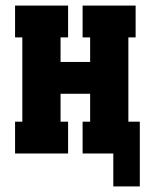

<svg xmlns="http://www.w3.org/2000/svg" viewBox="-20 -550 540 688"><path d="M386 118V0H276V-114H303V-214H197V-114H224V0H34V-114H60V-416H34V-530H224V-416H197V-328H303V-416H276V-530H466V-416H440V-114H481V118Z"/></svg>

Font: Iosevka Slab Heavy
Style: Regular
Weight: 900
Monospace: yes
Designer: Belleve Invis
Foundry: Belleve Invis
Version: Version 11.1.0; ttfautohint (v1.8.3)